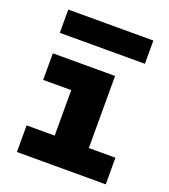

<svg xmlns="http://www.w3.org/2000/svg" viewBox="-127 -770 756 861"><g transform="rotate(20 251.5 -339.5)"><path d="M187 -44V-471H350V-44ZM53 0V-127H477V0ZM53 -344V-471H304V-344ZM457 -679V-568H51V-679Z"/></g></svg>

Font: BioRhyme SemiExpanded ExtraBold
Style: Regular
Weight: 800
Width: 6
Designer: Aoife Mooney
Foundry: Aoife Mooney Type
Version: Version 1.600;gftools[0.9.33]